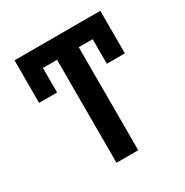

<svg xmlns="http://www.w3.org/2000/svg" viewBox="-164 -845 942 978"><g transform="rotate(-30 306.5 -356.0)"><path d="M558.6 -711.6V-461.3H452.4V-605.8H370.7V0H242.9V-605.8H159.8V-461.3H54V-711.6Z"/></g></svg>

Font: Inter UI Semi Bold
Style: Regular
Weight: 600
Designer: Rasmus Andersson
Foundry: rsms
Version: 3.2;8d6f07862